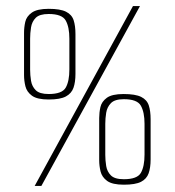

<svg xmlns="http://www.w3.org/2000/svg" viewBox="-20 -611 574 631"><path d="M94 0 417 -591H440L116 0ZM387 -4Q349 -4 332 -16.5Q315 -29 310.5 -47.5Q306 -66 306 -84V-223Q306 -241 310 -259Q314 -277 331 -289.5Q348 -302 386 -302Q425 -302 444 -292.5Q463 -283 469 -264.5Q475 -246 475 -219V-87Q475 -60 468.5 -41.5Q462 -23 443.5 -13.5Q425 -4 387 -4ZM387 -22Q431 -22 443 -43Q455 -64 455 -103V-204Q455 -242 443 -263.5Q431 -285 387 -285Q357 -285 344.5 -272Q332 -259 329 -240.5Q326 -222 326 -204V-102Q326 -84 329 -65.5Q332 -47 344.5 -34.5Q357 -22 387 -22ZM140 -284Q102 -284 85 -296.5Q68 -309 63.5 -327.5Q59 -346 59 -364V-503Q59 -521 63 -539Q67 -557 84.5 -569.5Q102 -582 140 -582Q178 -582 197 -572.5Q216 -563 222 -544.5Q228 -526 228 -499V-368Q228 -341 221.5 -322.5Q215 -304 196.5 -294Q178 -284 140 -284ZM140 -302Q184 -302 196 -323Q208 -344 208 -383V-484Q208 -522 196 -543.5Q184 -565 140 -565Q110 -565 97.5 -552.5Q85 -540 82 -521Q79 -502 79 -484V-382Q79 -364 82 -345.5Q85 -327 97.5 -314.5Q110 -302 140 -302Z"/></svg>

Font: Alumni Sans SC Thin
Style: Regular
Weight: 100
Designer: Robert E. Leuschke
Foundry: Robert E. Leuschke
Version: Version 1.018